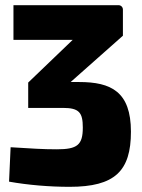

<svg xmlns="http://www.w3.org/2000/svg" viewBox="-20 -517 548 742"><path d="M286 -200H253L455 -379V-480C455 -489 448 -497 438 -497H32V-363H261L89 -198V-100H223C286 -100 300 -82 300 -24C300 43 279 60 200 60C144 60 103 57 21 52L15 185C88 198 171 205 249 205C424 205 486 144 486 -8C486 -163 409 -200 286 -200Z"/></svg>

Font: Exo 2 Extra Bold
Style: Regular
Weight: 800
Designer: Natanael Gama
Version: Version 1.001;PS 001.001;hotconv 1.0.88;makeotf.lib2.5.64775